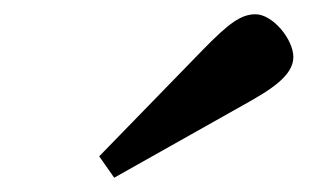

<svg xmlns="http://www.w3.org/2000/svg" viewBox="-20 -760 470 269"><path d="M119 -541 140 -511 323 -614C359 -634 391 -654 391 -680C391 -705 362 -740 338 -740C318 -740 301 -728 264 -690Z"/></svg>

Font: Heuristica
Style: Bold
Weight: 700
Version: Version 1.0.1